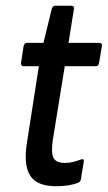

<svg xmlns="http://www.w3.org/2000/svg" viewBox="-20 -639 374 667"><path d="M175 8Q108 8 84.5 -29.5Q61 -67 74 -146L115 -409H62Q52 -409 53 -420L62 -479Q65 -490 73 -490H131L160 -609Q164 -619 171 -619H228Q238 -619 237 -609L218 -490H324Q336 -490 334 -479L324 -420Q322 -409 313 -409H205L163 -150Q157 -106 166.5 -89.5Q176 -73 205 -73Q221 -73 234.5 -76.5Q248 -80 261 -85Q273 -89 271 -77L261 -16Q260 -8 251 -4Q236 2 216 5Q196 8 175 8Z"/></svg>

Font: Sofia Sans Condensed SemiBold
Style: Italic
Weight: 600
Italic angle: -9°
Version: Version 4.100